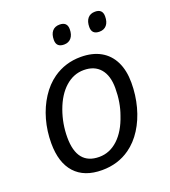

<svg xmlns="http://www.w3.org/2000/svg" viewBox="-135 -829 832 939"><g transform="rotate(-20 281.0 -360.0)"><path d="M46.4 -198.2Q46.4 -261.7 62.7 -320.1Q79.1 -378.4 109.6 -425.5Q140.1 -472.7 181.6 -502Q245.1 -546.4 325.2 -546.4Q385.7 -546.4 428.5 -522.5Q471.2 -498.5 493.7 -452.9Q516.1 -407.2 516.1 -343.8Q516.1 -278.8 500 -219Q483.9 -159.2 453.6 -111.6Q423.3 -64 381.8 -34.7Q319.3 9.8 236.3 9.8Q144 9.8 95.2 -43.9Q46.4 -97.7 46.4 -198.2ZM410.6 -209.5Q433.1 -271 433.1 -345.7Q433.1 -410.6 403.1 -445.8Q373 -481 317.4 -481Q264.2 -481 221.4 -442.9Q178.7 -404.8 153.8 -335.9Q129.9 -269.5 129.9 -198.7Q129.9 -55.7 245.1 -55.7Q299.8 -55.7 343 -95.9Q386.2 -136.2 410.6 -209.5ZM231 -668.9Q231 -698.2 244.4 -714.4Q257.8 -730.5 282.7 -730.5Q322.3 -730.5 322.3 -692.4Q322.3 -663.6 308.6 -647.2Q294.9 -630.9 271 -630.9Q231 -630.9 231 -668.9ZM415.5 -668.9Q415.5 -698.2 429 -714.4Q442.4 -730.5 467.3 -730.5Q506.3 -730.5 506.3 -692.4Q506.3 -663.1 492.9 -647Q479.5 -630.9 455.1 -630.9Q415.5 -630.9 415.5 -668.9Z"/></g></svg>

Font: Viking Open Sans
Style: Italic
Weight: 400
Italic angle: -12°
Foundry: Ascender Corporation
Version: Version 2.000